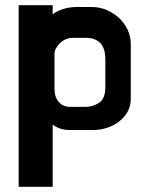

<svg xmlns="http://www.w3.org/2000/svg" viewBox="-20 -461 566 740"><path d="M334 -434Q364 -434 391 -422.5Q418 -411 439 -391.5Q460 -372 472 -346Q484 -320 484 -292V-80Q484 -51 471 -29Q458 -7 437.5 8.5Q417 24 391.5 32Q366 40 341 40H248Q227 40 210.5 34Q194 28 183 19V259H52V-441H183V-406Q200 -419 224.5 -426.5Q249 -434 274 -434ZM386 -231Q386 -276 366 -295.5Q346 -315 314 -315H259Q247 -315 234.5 -310Q222 -305 212.5 -296Q203 -287 196.5 -276Q190 -265 190 -253V-119Q190 -87 206.5 -68Q223 -49 252 -49H308Q338 -49 362 -65Q386 -81 386 -125Z"/></svg>

Font: BM HANNA Pro
Style: Regular
Weight: 400
Designer: Woowa Brothers : Cheoljun Lim; Soyoung Lee; & Sandoll : Jooyeon Kang;
Foundry: Sandoll Communications Inc.
Version: Version 1.000;PS 1;hotconv 16.6.51;makeotf.lib2.5.65220